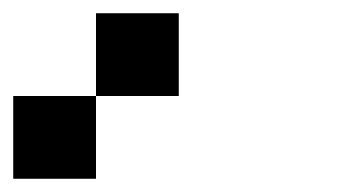

<svg xmlns="http://www.w3.org/2000/svg" viewBox="-20 -145 540 290"><path d="M0 125V0H125V125ZM125 0V-125H250V0Z"/></svg>

Font: GalmuriMono7 Regular
Style: Regular
Weight: 400
Designer: Lee Minseo (quiple)
Version: Version 2.399;hotconv 1.1.1;makeotfexe 2.6.0 DEVELOPMENT